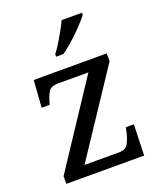

<svg xmlns="http://www.w3.org/2000/svg" viewBox="-141 -856 793 946"><g transform="rotate(-20 255.5 -383.0)"><path d="M42 0V-40L332 -479H176Q136 -479 123 -458.5Q110 -438 99 -398L98 -394H56L66 -536H449V-495L158 -57H340Q375 -57 388 -82Q401 -107 408 -139L413 -162H455L450 0ZM209 -619Q224 -638 240 -664Q256 -690 271 -717Q286 -744 296 -766H403V-756Q394 -743 376 -723Q358 -703 335.5 -681Q313 -659 290 -639.5Q267 -620 247 -606H209Z"/></g></svg>

Font: Noto Serif Test
Style: Regular
Weight: 400
Version: Version 1.000